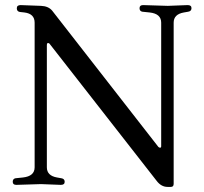

<svg xmlns="http://www.w3.org/2000/svg" viewBox="-20 -723 802 754"><path d="M613 -149V-634Q613 -669 568 -674L539 -677Q528 -679 528 -691Q528 -703 542 -703L639 -700L717 -703Q732 -703 732 -691Q732 -679 719 -677L702 -674Q662 -667 662 -634V-1Q662 11 651 11H638Q613 11 595 -13L174 -552Q172 -554 168 -554Q164 -554 164 -544V-66Q164 -33 204 -26L221 -23Q234 -21 234 -9Q234 3 219 3L141 0L44 3Q30 3 30 -9Q30 -21 41 -23L70 -26Q116 -31 116 -66V-634Q116 -669 76 -674L58 -676Q46 -678 46 -690.5Q46 -703 61 -703L141 -700Q170 -699 185 -681L602 -146Q605 -143 609 -143Q613 -143 613 -149Z"/></svg>

Font: Lustria
Style: Regular
Weight: 400
Designer: Matthew Desmond
Foundry: Matthew Desmond
Version: Version 001.001; ttfautohint (v1.6)